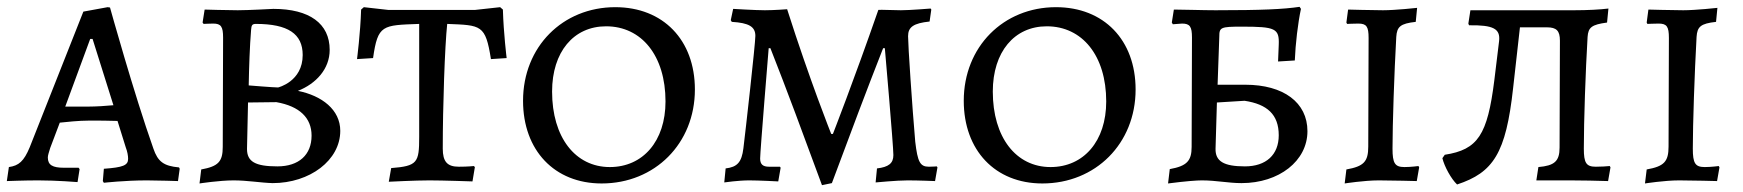

<svg xmlns="http://www.w3.org/2000/svg" viewBox="-20 -528 5101 562"><path d="M284 7C284 7 345 0 410 0C440 0 501 2 501 2L506 -34L504 -38C459 -42 442 -55 429 -93C372 -254 302 -506 302 -506L295 -507L224 -494L67 -97C50 -56 35 -43 6 -39L0 2C0 2 51 0 92 0C146 0 207 5 207 5L213 -33L210 -37H167C134 -37 120 -45 120 -67C120 -73 123 -82 127 -95L155 -169C174 -171 211 -175 241 -175C263 -175 304 -175 324 -174L348 -97C353 -84 355 -72 355 -63C355 -44 340 -38 284 -34L281 2ZM171 -216 244 -414H251L312 -220C293 -218 260 -216 239 -216Z M664 0C704 0 743 7 778 8C887 8 976 -59 976 -145C976 -207 922 -248 852 -262C905 -283 945 -326 945 -382C945 -459 886 -502 780 -502C780 -502 706 -498 676 -498C646 -498 579 -500 579 -500L573 -462L576 -458C576 -458 594 -459 604 -459C627 -459 633 -450 633 -418L632 -98C632 -55 619 -41 569 -32L564 9C564 9 622 0 664 0ZM708 -278C709 -332 711 -392 715 -441C716 -454 718 -458 729 -458C823 -458 866 -429 866 -367C866 -289 794 -272 794 -272C781 -272 708 -278 708 -278ZM706 -228 789 -229C857 -217 892 -183 892 -131C892 -75 855 -41 792 -41C727 -41 703 -55 703 -92Z M1118 4C1118 4 1195 0 1237 0C1276 0 1363 3 1363 3L1370 -39L1367 -42C1367 -42 1350 -40 1323 -40C1289 -40 1276 -55 1276 -93C1276 -216 1282 -393 1289 -458C1389 -454 1401 -456 1417 -355L1463 -358C1463 -358 1454 -430 1452 -500L1444 -507L1371 -499H1116L1045 -507L1037 -500C1035 -431 1025 -355 1025 -355L1072 -358C1086 -456 1099 -454 1207 -458V-127C1207 -52 1202 -42 1125 -36Z M1741 9C1897 9 2014 -108 2014 -266C2014 -411 1921 -507 1781 -507C1627 -507 1511 -391 1511 -233C1511 -88 1603 9 1741 9ZM1765 -39C1664 -39 1596 -126 1596 -260C1596 -376 1659 -451 1754 -451C1858 -451 1928 -365 1928 -231C1928 -115 1862 -39 1765 -39Z M2386 14 2415 8C2467 -132 2519 -270 2565 -387H2570C2570 -387 2595 -102 2595 -74C2595 -50 2581 -39 2547 -35L2543 6C2545 6 2604 0 2637 0C2668 0 2717 2 2717 2L2724 -38L2722 -41C2722 -41 2709 -40 2699 -40C2673 -40 2666 -54 2659 -113C2650 -216 2638 -396 2638 -422C2638 -449 2654 -460 2701 -465L2706 -500L2704 -503C2704 -503 2643 -498 2617 -498C2596 -498 2557 -500 2551 -499C2479 -292 2418 -136 2418 -136H2413C2413 -136 2351 -291 2284 -501C2284 -501 2246 -498 2219 -498C2192 -498 2126 -502 2126 -502L2119 -469L2122 -464C2172 -461 2191 -450 2191 -423C2191 -400 2162 -142 2156 -94C2151 -53 2138 -39 2104 -35L2100 6C2100 6 2141 0 2173 0C2201 0 2258 3 2258 3L2265 -37L2263 -40H2231C2213 -40 2205 -47 2205 -64C2205 -84 2230 -387 2230 -387H2235C2282 -268 2333 -130 2386 14Z M3031 9C3187 9 3304 -108 3304 -266C3304 -411 3211 -507 3071 -507C2917 -507 2801 -391 2801 -233C2801 -88 2893 9 3031 9ZM3055 -39C2954 -39 2886 -126 2886 -260C2886 -376 2949 -451 3044 -451C3148 -451 3218 -365 3218 -231C3218 -115 3152 -39 3055 -39Z M3614 8C3724 8 3807 -57 3807 -144C3807 -228 3737 -280 3625 -280H3544L3549 -421C3549 -448 3553 -450 3615 -450C3713 -450 3725 -445 3723 -397L3721 -348L3770 -351C3772 -400 3779 -460 3788 -502L3784 -508C3737 -501 3674 -498 3538 -498C3498 -498 3447 -500 3416 -500L3410 -462L3413 -457L3440 -459C3463 -459 3469 -450 3469 -418L3468 -98C3468 -57 3454 -42 3404 -33L3399 9C3453 2 3484 0 3498 0C3540 0 3576 8 3614 8ZM3624 -41C3562 -41 3537 -56 3538 -93L3542 -228L3623 -233C3689 -223 3723 -193 3723 -132C3723 -75 3686 -41 3624 -41Z M3916 9C3916 9 3973 0 4016 0C4054 0 4127 2 4127 2L4134 -38L4132 -42C4132 -42 4110 -39 4091 -39C4063 -39 4056 -50 4056 -93C4056 -163 4061 -313 4067 -420C4069 -450 4079 -459 4124 -464L4128 -505C4128 -505 4065 -498 4028 -498C3993 -498 3932 -500 3926 -500L3921 -462L3923 -458C3923 -458 3944 -459 3956 -459C3980 -459 3986 -450 3986 -417L3985 -99C3985 -55 3972 -41 3921 -32Z M4692 -42C4683 -41 4665 -40 4651 -40C4623 -40 4616 -51 4616 -93C4616 -174 4621 -320 4627 -420C4629 -448 4639 -456 4684 -462L4688 -503C4664 -500 4627 -498 4588 -498H4284L4278 -459L4280 -454C4351 -455 4372 -444 4368 -408L4354 -293C4334 -133 4306 -90 4209 -75L4202 -65C4208 -40 4228 -4 4245 12C4351 -23 4388 -79 4409 -270L4429 -448H4508C4536 -448 4546 -438 4546 -409L4545 -96C4545 -56 4530 -43 4483 -39L4477 0H4576C4609 0 4657 1 4687 2L4694 -38Z M4795 9C4795 9 4852 0 4895 0C4933 0 5006 2 5006 2L5013 -38L5011 -42C5011 -42 4989 -39 4970 -39C4942 -39 4935 -50 4935 -93C4935 -163 4940 -313 4946 -420C4948 -450 4958 -459 5003 -464L5007 -505C5007 -505 4944 -498 4907 -498C4872 -498 4811 -500 4805 -500L4800 -462L4802 -458C4802 -458 4823 -459 4835 -459C4859 -459 4865 -450 4865 -417L4864 -99C4864 -55 4851 -41 4800 -32Z"/></svg>

Font: Alegreya SC
Style: Regular
Weight: 400
Designer: Juan Pablo del Peral
Foundry: Huerta Tipografica
Version: Version 2.007;PS 002.007;hotconv 1.0.88;makeotf.lib2.5.64775